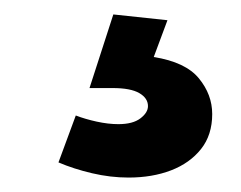

<svg xmlns="http://www.w3.org/2000/svg" viewBox="-20 -28 334 266"><path d="M137 -8 212 0 193 51Q237 58 255.5 80.5Q274 103 274 130Q274 159 258.5 178.5Q243 198 217 208Q191 218 158 218Q133 218 107.5 212Q82 206 61 197L85 132Q98 137 114 140.5Q130 144 144 144Q164 144 174.5 136Q185 128 185 119Q185 108 173 101Q161 94 136 94Q130 94 119 94Q108 94 104 94Z"/></svg>

Font: Alexandria
Style: Regular
Weight: 400
Designer: Mohamed Gaber
Foundry: Kief Type Foundry
Version: Version 5.100